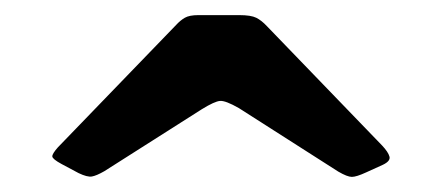

<svg xmlns="http://www.w3.org/2000/svg" viewBox="-20 -790 585 254"><path d="M247 -645.5 118 -563.5Q107.5 -557.5 101.5 -556.5Q95.5 -555.5 84 -561L61.5 -573Q49.5 -579.5 49.2 -583Q49 -586.5 56.5 -595L213 -757Q218.5 -763 224.5 -766.5Q230.5 -770 242.5 -770H296.5Q312 -770 319 -766.5Q326 -763 333 -755.5L485.5 -597.5Q493.5 -589 495.2 -583Q497 -577 486.5 -572L464.5 -562Q451.5 -556 445.5 -556Q439.5 -556 427.5 -563L296 -647Q278.5 -657 271.2 -656.5Q264 -656 247 -645.5Z"/></svg>

Font: Besley* Narrow Heavy
Style: Regular
Weight: 800
Width: 4
Designer: Owen Earl
Foundry: indestructible type*
Version: Version 3.000; ttfautohint (v1.8.3)